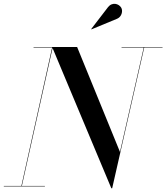

<svg xmlns="http://www.w3.org/2000/svg" viewBox="-56 -1003 894 1033"><path d="M543 10 224.5 -750H359L589.5 -185.5L718 -750H720.5L547.5 10ZM-35.5 0V-2.5H185.5V0ZM58.5 0 224.5 -747.5H124.5V-750H228L61 0ZM598 -747.5V-750H818.5V-747.5ZM436 -845 434.5 -846.5 525.5 -965Q534 -975.5 544.2 -979.5Q554.5 -983.5 564.2 -982.2Q574 -981 582.2 -975.8Q590.5 -970.5 595 -963.5Q601.5 -953.5 600.5 -940.5Q599.5 -927.5 592.2 -917Q585 -906.5 572.5 -901.5Z"/></svg>

Font: Bodoni Moda 72pt Medium
Style: Italic
Weight: 500
Italic angle: -13°
Designer: Owen Earl
Foundry: indestructible type
Version: Version 2.004